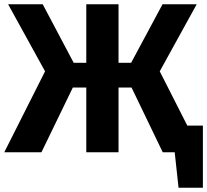

<svg xmlns="http://www.w3.org/2000/svg" viewBox="-27 -713 970 899"><path d="M850 -125H923V166H809L791 0H735L589 -303H528V0H377V-303H314L167 0H-7L184 -379L11 -693H173L318 -419H377V-693H528V-419H587L734 -693H894L721 -379Z"/></svg>

Font: FiraGO
Style: Bold
Weight: 700
Designer: bBox Type
Foundry: bBox Type GmbH
Version: Version 1.001;PS 001.001;hotconv 1.0.88;makeotf.lib2.5.64775